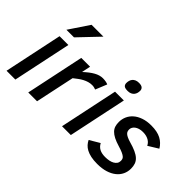

<svg xmlns="http://www.w3.org/2000/svg" viewBox="-102 -1170 1588 1588"><g transform="rotate(45 692.5 -375.5)"><path d="M21 0 128.9 -512.2H231.9L124 0ZM220.2 -589.8H131.3L249.5 -766.1H388.2Z M648.9 -408.2Q642.1 -411.1 630.4 -414.1Q618.7 -417 606 -417Q584.5 -417 564.7 -411.1Q544.9 -405.3 525.9 -395.3Q506.8 -385.3 488.3 -371.6Q469.7 -357.9 450.7 -342.8L377.9 0H274.9L382.8 -512.2H485.8L469.7 -434.1Q515.6 -477.1 554 -498.5Q592.3 -520 628.9 -520Q647.5 -520 664.1 -516.8Q680.7 -513.7 689.9 -508.8Z M669.9 0 777.8 -512.2H880.9L772.9 0ZM793 -628.9Q793 -642.6 796.6 -656.2Q800.3 -669.9 808.8 -680.4Q817.4 -690.9 831.5 -697.5Q845.7 -704.1 866.7 -704.1Q895.5 -704.1 907.7 -693.1Q919.9 -682.1 919.9 -664.1Q919.9 -650.4 916.3 -637.2Q912.6 -624 904.1 -613.5Q895.5 -603 881.6 -596.4Q867.7 -589.8 847.2 -589.8Q815.4 -589.8 804.2 -600.3Q793 -610.8 793 -628.9Z M994.6 -127.9Q1009.8 -98.6 1035.9 -85.2Q1062 -71.8 1102.1 -71.8Q1126 -71.8 1147 -75.9Q1168 -80.1 1183.3 -88.9Q1198.7 -97.7 1207.8 -110.6Q1216.8 -123.5 1216.8 -141.1Q1216.8 -152.3 1213.9 -161.6Q1210.9 -170.9 1200.7 -179.4Q1190.4 -188 1171.1 -196.5Q1151.9 -205.1 1119.6 -214.8Q1078.1 -227.1 1050.5 -241.2Q1022.9 -255.4 1006.6 -272.2Q990.2 -289.1 983.6 -309.8Q977.1 -330.6 977.1 -356.9Q977.1 -391.6 990.7 -422.4Q1004.4 -453.1 1031 -476.3Q1057.6 -499.5 1097.2 -513.2Q1136.7 -526.9 1188 -526.9Q1258.3 -526.9 1301.8 -503.9Q1345.2 -481 1370.6 -438L1282.7 -383.8Q1277.8 -394.5 1269.3 -404.5Q1260.7 -414.6 1248 -422.4Q1235.4 -430.2 1217.8 -435.1Q1200.2 -439.9 1177.7 -439.9Q1154.3 -439.9 1136.2 -434.3Q1118.2 -428.7 1106 -419.4Q1093.8 -410.2 1087.4 -398.2Q1081.1 -386.2 1081.1 -374Q1081.1 -363.3 1084 -353.8Q1086.9 -344.2 1095.7 -335.9Q1104.5 -327.6 1120.1 -320.1Q1135.7 -312.5 1160.6 -305.2Q1206.5 -292.5 1237.5 -278.3Q1268.6 -264.2 1287.4 -246.6Q1306.2 -229 1314 -206.5Q1321.8 -184.1 1321.8 -154.8Q1321.8 -119.1 1307.1 -88.1Q1292.5 -57.1 1263.9 -34.2Q1235.4 -11.2 1193.1 2Q1150.9 15.1 1095.7 15.1Q1053.2 15.1 1021.7 8.3Q990.2 1.5 967.5 -10.5Q944.8 -22.5 929.9 -39.1Q915 -55.7 905.8 -75.2Z"/></g></svg>

Font: Clear Sans Medium
Style: Italic
Weight: 500
Italic angle: -12°
Foundry: Intel Corporation
Version: Version 1.00